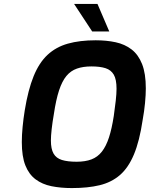

<svg xmlns="http://www.w3.org/2000/svg" viewBox="-20 -951 762 977"><path d="M346 6Q289 6 242 -3.5Q195 -13 161 -38.5Q127 -64 109 -109.5Q91 -155 91 -228Q91 -263 95 -305Q99 -347 106 -390Q123 -494 151 -563Q179 -632 222 -672Q265 -712 325.5 -729Q386 -746 467 -746Q522 -746 568.5 -736Q615 -726 649.5 -699.5Q684 -673 703 -625Q722 -577 722 -501Q722 -469 718 -427Q714 -385 706 -341Q690 -233 661.5 -165Q633 -97 590 -60Q547 -23 487 -8.5Q427 6 346 6ZM370 -128Q414 -128 445.5 -140Q477 -152 498.5 -179.5Q520 -207 534.5 -251.5Q549 -296 559 -361Q565 -402 569 -438.5Q573 -475 573 -499Q573 -547 559 -571Q545 -595 517 -604Q489 -613 445 -613Q403 -613 371.5 -602Q340 -591 318 -564.5Q296 -538 280.5 -491Q265 -444 254 -370Q247 -330 243 -294.5Q239 -259 239 -236Q239 -193 252.5 -169.5Q266 -146 295 -137Q324 -128 370 -128ZM449 -791 357 -931H476L536 -791Z"/></svg>

Font: Exo Thin
Style: Bold Italic
Weight: 700
Italic angle: -9°
Version: Version 2.000